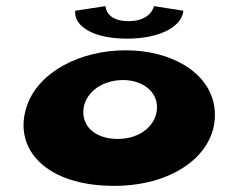

<svg xmlns="http://www.w3.org/2000/svg" viewBox="-20 -589 784 626"><path d="M578 -554C573 -502 501 -463 394 -463C286 -463 221 -502 225 -554L324 -569C324 -569 324 -520 399 -520C473 -520 482 -569 482 -569ZM66 -239C23 -101 132 17 352 17C561 17 698 -101 679 -239C663 -355 536 -425 390 -425C242 -425 103 -355 66 -239ZM253 -239C263 -293 318 -328 381 -328C442 -328 492 -293 492 -239C491 -181 438 -136 364 -136C287 -136 243 -181 253 -239Z"/></svg>

Font: Hussar Milosc
Style: Bold
Weight: 700
Foundry: Cannot Into Space Fonts
Version: Version 1.02